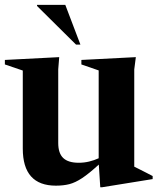

<svg xmlns="http://www.w3.org/2000/svg" viewBox="-20 -752 652 788"><path d="M219 -165Q219 -123 239.5 -103.5Q260 -84 303 -84Q325 -84 345.8 -89Q366.5 -94 385 -102.5V-463L314 -487.5V-506L537.5 -517.5L531 -467V-68Q537 -65 551 -58Q565 -51 580.5 -43Q596 -35 606.5 -29.5V-17L399 16.5H391.5L385.5 -76.5Q345 -39.5 317 -21Q289 -2.5 264.5 3.8Q240 10 209.5 10Q73.5 10 73.5 -142V-462.5L0 -487.5V-506L223 -517.5L219 -467.5ZM310 -569H292L132 -727.5V-732H248Z"/></svg>

Font: Newsreader 72pt SemiBold
Style: Regular
Weight: 600
Designer: Hugues Gentile
Foundry: Production Type
Version: Version 1.003; ttfautohint (v1.8.3)